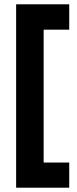

<svg xmlns="http://www.w3.org/2000/svg" viewBox="-20 -727 359 893"><path d="M55 146V-707H302V-589H183V29H302V146Z"/></svg>

Font: TASA Orbiter Display
Style: Bold
Weight: 700
Designer: Weizhong Zhang
Version: Version 1.000;Glyphs 3.1.2 (3151)